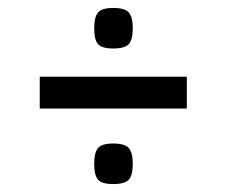

<svg xmlns="http://www.w3.org/2000/svg" viewBox="-20 -545 570 483"><path d="M265 -525Q294 -525 304 -513.5Q314 -502 314 -474Q314 -445 304 -434Q294 -423 265 -423Q236 -423 226.5 -434Q217 -445 217 -474Q217 -502 226.5 -513.5Q236 -525 265 -525ZM450 -352V-272H80V-352ZM265 -184Q294 -184 304 -172.5Q314 -161 314 -133Q314 -104 304 -93Q294 -82 265 -82Q236 -82 226.5 -93Q217 -104 217 -133Q217 -161 226.5 -172.5Q236 -184 265 -184Z"/></svg>

Font: Changa
Style: Regular
Weight: 400
Designer: Eduardo Rodriguez Tunni
Foundry: Eduardo Rodriguez Tunni
Version: Version 2.002; ttfautohint (v1.5.10-5e6f)